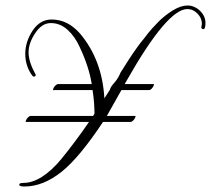

<svg xmlns="http://www.w3.org/2000/svg" viewBox="-20 -635 768 699"><path d="M110 -363Q110 -356 103 -356Q101 -356 98 -359Q72 -394 72 -439Q72 -483 99 -524Q126 -564 168 -564Q227 -564 272 -512Q352 -417 360 -277L380 -308Q382 -318 396 -333.5Q410 -349 419 -371L440 -404Q446 -413 451.5 -422Q457 -431 464.5 -441.5Q472 -452 481.5 -465.5Q491 -479 506 -497Q520 -516 533 -530.5Q546 -545 557 -556Q580 -579 609 -597Q638 -615 663 -615Q676 -615 688 -609.5Q700 -604 709 -595Q718 -586 723 -575Q728 -564 728 -552Q728 -529 720.5 -529Q713 -529 713 -536L715 -548Q715 -569 699 -585.5Q683 -602 662 -602Q589 -602 442 -343Q439 -338 437 -334.5Q435 -331 434 -329H538Q541 -330 540.5 -327Q540 -324 537.5 -319.5Q535 -315 531 -311Q527 -307 522 -307H422L369 -213H470Q474 -214 473.5 -211Q473 -208 470.5 -203.5Q468 -199 463.5 -195Q459 -191 455 -191H355Q270 -63 206 -11Q138 44 69 44Q50 44 50 37.5Q50 31 64 31Q131 31 204 -57Q230 -89 255 -122.5Q280 -156 304 -191H77Q73 -190 73.5 -193Q74 -196 76.5 -200.5Q79 -205 83.5 -209Q88 -213 92 -213H319L324 -221Q324 -238 322.5 -259.5Q321 -281 317 -307H176Q173 -305 173 -308Q173 -311 175.5 -315.5Q178 -320 182 -324Q186 -328 191 -329H314Q304 -392 270 -464Q253 -502 226 -526.5Q199 -551 165 -551Q132 -551 108 -514Q84 -478 84 -444Q84 -410 110 -363Z"/></svg>

Font: #9Slide05 Great Vibes
Style: Regular
Weight: 400
Designer: Robert E. Leuschke
Foundry: Robert E. Leuschke
Version: Version 1.001